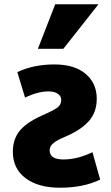

<svg xmlns="http://www.w3.org/2000/svg" viewBox="-20 -854 520 897"><path d="M40 -145Q40 -202 70.5 -241Q101 -280 173 -313Q228 -337 247 -350.5Q266 -364 266 -387Q266 -405 250 -416Q234 -427 207 -427Q157 -427 97 -398L61 -517Q137 -553 234 -553Q328 -553 380 -509Q432 -465 432 -393Q432 -329 394.5 -287.5Q357 -246 284 -215Q245 -199 228.5 -184.5Q212 -170 212 -152Q212 -109 276 -109Q342 -109 412 -143L448 -15Q370 23 260 23Q159 23 99.5 -21.5Q40 -66 40 -145ZM276 -626H157L238 -834H440Z"/></svg>

Font: Repo
Style: ExtraBold
Weight: 800
Designer: Stefan Peev
Foundry: Context Ltd
Version: Version 001.000